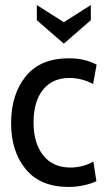

<svg xmlns="http://www.w3.org/2000/svg" viewBox="-20 -731 425 761"><path d="M24 -242Q24 -357 82 -428.5Q140 -500 254 -500Q315 -500 363 -475L349 -398Q304 -422 255 -422Q188 -422 150.5 -375.5Q113 -329 113 -246Q113 -163 151.5 -115Q190 -67 258 -67Q310 -67 350 -91L362 -13Q342 -3 312 3.5Q282 10 252 10Q140 10 82 -60.5Q24 -131 24 -242ZM126 -651V-711L233 -643L340 -711V-651L233 -558Z"/></svg>

Font: Cabin Condensed
Style: Regular
Weight: 400
Width: 3
Designer: Pablo Impallari
Foundry: Pablo Impallari. http://www.impallari.com Igino Marini. http://www.ikern.com
Version: Version 2.200